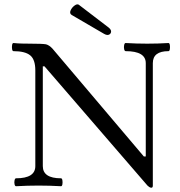

<svg xmlns="http://www.w3.org/2000/svg" viewBox="-20 -867 839 897"><path d="M687 10Q682 10 677 6.5Q672 3 669 0L188 -557H180V-91Q180 -34 265 -34Q270 -34 271.5 -24.5Q273 -15 271.5 -6Q270 3 265 3Q212 0 160 0Q108 0 55 3Q50 3 48 -6Q46 -15 48 -24.5Q50 -34 55 -34Q145 -34 145 -91V-538Q145 -589 121 -608.5Q97 -628 43 -628Q38 -628 36.5 -637.5Q35 -647 36.5 -656.5Q38 -666 43 -666Q63 -664 82.5 -663.5Q102 -663 121 -663Q178 -663 195 -660Q210 -656 225 -640L652 -136H661V-572Q661 -628 567 -628Q562 -628 560 -637.5Q558 -647 560 -656.5Q562 -666 567 -666Q618 -663 668 -663Q718 -663 767 -666Q772 -666 773.5 -656.5Q775 -647 773.5 -637.5Q772 -628 767 -628Q694 -628 694 -572V0Q694 10 687 10ZM466 -709 315 -797Q304 -804 309.5 -817.5Q315 -831 327.5 -840.5Q340 -850 348 -845L488 -738Q500 -728 499 -718.5Q498 -709 489 -705Q480 -701 466 -709Z"/></svg>

Font: Junicode SmExp
Style: Regular
Weight: 400
Width: 6
Designer: Peter S. Baker
Version: Version 2.205; ttfautohint (v1.8.4)